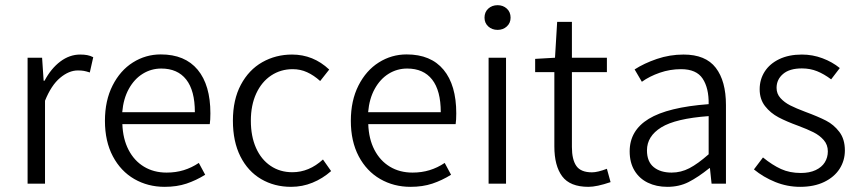

<svg xmlns="http://www.w3.org/2000/svg" viewBox="-20 -705 3296 737"><path d="M141.6 -483.4 147.5 -395H150.9Q175.8 -441.9 211.4 -468.8Q247.1 -495.6 287.6 -495.6Q303.2 -495.6 314.9 -493.4Q326.7 -491.2 337.9 -485.4L324.7 -426.8Q311.5 -431.2 302 -432.9Q292.5 -434.6 278.8 -434.6Q244.6 -434.6 210.7 -406.2Q176.8 -377.9 152.8 -318.4V0H85.9V-483.4Z M787.6 -270Q787.6 -243.7 785.2 -228.5H449.7Q451.7 -171.9 473.4 -129.9Q495.1 -87.9 532.7 -65.2Q570.3 -42.5 619.6 -42.5Q654.8 -42.5 685.1 -51.8Q715.3 -61 743.2 -79.6L767.6 -34.2Q732.9 -12.7 695.8 -0.2Q658.7 12.2 611.8 12.2Q547.9 12.2 495.6 -17.8Q443.4 -47.9 413.1 -105.2Q382.8 -162.6 382.8 -241.2Q382.8 -318.8 412.1 -376.7Q441.4 -434.6 490.2 -465.3Q539.1 -496.1 597.2 -496.1Q689.9 -496.1 738.8 -437.3Q787.6 -378.4 787.6 -270ZM599.1 -441.9Q560.5 -441.9 528.1 -421.9Q495.6 -401.9 474.6 -364Q453.6 -326.2 449.2 -274.4H728Q728 -357.4 694.8 -399.7Q661.6 -441.9 599.1 -441.9Z M1243.7 -438 1209 -394Q1184.6 -416 1158.9 -427.7Q1133.3 -439.5 1103.5 -439.5Q1057.6 -439.5 1021 -415.3Q984.4 -391.1 963.6 -346.2Q942.9 -301.3 942.9 -241.7Q942.9 -182.1 962.6 -137.5Q982.4 -92.8 1018.6 -68.4Q1054.7 -43.9 1102.1 -43.9Q1166.5 -43.9 1219.7 -92.8L1251 -48.3Q1218.3 -19.5 1179.4 -3.7Q1140.6 12.2 1097.2 12.2Q1033.2 12.2 982.4 -17.6Q931.6 -47.4 902.8 -104.5Q874 -161.6 874 -241.7Q874 -322.3 904.5 -379.6Q935.1 -437 986.8 -466.3Q1038.6 -495.6 1101.1 -495.6Q1182.6 -495.6 1243.7 -438Z M1731.4 -270Q1731.4 -243.7 1729 -228.5H1393.6Q1395.5 -171.9 1417.2 -129.9Q1439 -87.9 1476.6 -65.2Q1514.2 -42.5 1563.5 -42.5Q1598.6 -42.5 1628.9 -51.8Q1659.2 -61 1687 -79.6L1711.4 -34.2Q1676.8 -12.7 1639.6 -0.2Q1602.5 12.2 1555.7 12.2Q1491.7 12.2 1439.5 -17.8Q1387.2 -47.9 1356.9 -105.2Q1326.7 -162.6 1326.7 -241.2Q1326.7 -318.8 1356 -376.7Q1385.3 -434.6 1434.1 -465.3Q1482.9 -496.1 1541 -496.1Q1633.8 -496.1 1682.6 -437.3Q1731.4 -378.4 1731.4 -270ZM1543 -441.9Q1504.4 -441.9 1471.9 -421.9Q1439.5 -401.9 1418.5 -364Q1397.5 -326.2 1393.1 -274.4H1671.9Q1671.9 -357.4 1638.7 -399.7Q1605.5 -441.9 1543 -441.9Z M1890.1 -685.1Q1911.1 -685.1 1925.5 -671.9Q1939.9 -658.7 1939.9 -637.2Q1939.9 -616.7 1925.5 -603.5Q1911.1 -590.3 1890.1 -590.3Q1868.7 -590.3 1854.2 -603.5Q1839.8 -616.7 1839.8 -637.2Q1839.8 -658.7 1854.2 -671.9Q1868.7 -685.1 1890.1 -685.1ZM1922.4 -483.4V0H1855.5V-483.4Z M2034.2 -428.2V-479L2110.4 -483.4L2118.7 -621.1H2175.3V-483.4H2309.6V-428.2H2175.3V-140.6Q2175.3 -92.3 2192.4 -67.9Q2209.5 -43.5 2252.4 -43.5Q2273.9 -43.5 2309.6 -57.1L2323.7 -5.9Q2270.5 12.2 2238.8 12.2Q2168 12.2 2137.9 -28.3Q2107.9 -68.8 2107.9 -143.1V-428.2Z M2594.2 -439.5Q2551.8 -439.5 2512.5 -425.8Q2473.1 -412.1 2443.8 -391.1L2416 -438.5Q2452.1 -461.9 2501.5 -478.8Q2550.8 -495.6 2604 -495.6Q2688.5 -495.6 2727.5 -444.8Q2766.6 -394 2766.6 -301.8V0H2711.4L2705.1 -59.6H2703.1Q2659.2 -24.4 2623 -6.1Q2586.9 12.2 2541.5 12.2Q2499.5 12.2 2466.8 -3.7Q2434.1 -19.5 2415.5 -50.3Q2397 -81.1 2397 -124Q2397 -204.1 2470.2 -248.8Q2543.5 -293.5 2700.2 -305.2Q2701.2 -366.7 2677.2 -403.1Q2653.3 -439.5 2594.2 -439.5ZM2700.2 -112.8V-259.3Q2573.2 -250 2518.3 -216.1Q2463.4 -182.1 2463.4 -127.9Q2463.4 -84.5 2489.3 -63.5Q2515.1 -42.5 2558.1 -42.5Q2593.8 -42.5 2626.2 -59.3Q2658.7 -76.2 2700.2 -112.8Z M3054.2 -41Q3087.4 -41 3110.8 -52Q3134.3 -63 3146 -81.8Q3157.7 -100.6 3157.7 -124Q3157.7 -149.4 3141.8 -167.5Q3126 -185.5 3102.5 -197.3Q3079.1 -209 3043.9 -222.2Q2999.5 -238.3 2968.5 -254.6Q2937.5 -271 2916.7 -297.6Q2896 -324.2 2896 -362.3Q2896 -399.9 2915.3 -430.2Q2934.6 -460.4 2971.2 -478Q3007.8 -495.6 3058.1 -495.6Q3099.1 -495.6 3137 -481.4Q3174.8 -467.3 3203.6 -443.8L3170.4 -400.4Q3143.1 -420.9 3116.5 -431.6Q3089.8 -442.4 3058.1 -442.4Q3010.7 -442.4 2985.8 -421.1Q2960.9 -399.9 2960.9 -367.7Q2960.9 -345.2 2975.8 -328.6Q2990.7 -312 3013.2 -300.5Q3035.6 -289.1 3070.8 -275.9Q3121.1 -257.3 3150.9 -241.9Q3180.7 -226.6 3201.9 -198.7Q3223.1 -170.9 3223.1 -127.4Q3223.1 -88.9 3202.9 -57.1Q3182.6 -25.4 3143.8 -6.6Q3105 12.2 3051.3 12.2Q3002 12.2 2956.1 -6.3Q2910.2 -24.9 2874 -54.7L2908.7 -100.6Q2944.8 -71.3 2978 -56.2Q3011.2 -41 3054.2 -41Z"/></svg>

Font: Varta
Style: Light
Weight: 300
Designer: Joana Correia, Viktoriya Grabowska, Eben Sorkin
Foundry: Sorkin Type
Version: Version 1.002; ttfautohint (v1.3) -l 8 -r 24 -G 200 -x 12 -H